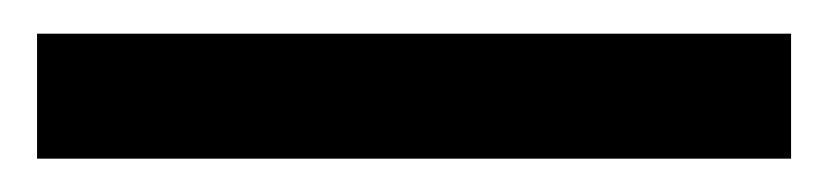

<svg xmlns="http://www.w3.org/2000/svg" viewBox="-20 -20 491 114"><path d="M449.7 0V74.2H2V0Z"/></svg>

Font: Vazirmatn RD
Style: Regular
Weight: 400
Designer: Saber Rastikerdar
Foundry: Saber Rastikerdar
Version: Version 32.102